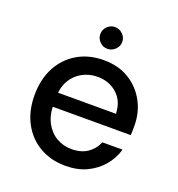

<svg xmlns="http://www.w3.org/2000/svg" viewBox="-126 -780 831 896"><g transform="rotate(20 289.5 -332.0)"><path d="M297 12Q224 12 168 -20.5Q112 -53 80.5 -112Q49 -171 49 -249Q49 -328 80 -387Q111 -446 167.5 -479.5Q224 -513 298 -513Q372 -513 425 -480Q478 -447 507 -393Q536 -339 536 -274Q536 -264 536 -252.5Q536 -241 535 -227H122V-297H436Q434 -359 394.5 -394.5Q355 -430 297 -430Q257 -430 222.5 -411.5Q188 -393 167.5 -358Q147 -323 147 -269V-241Q147 -186 167.5 -148Q188 -110 222 -90.5Q256 -71 296 -71Q344 -71 375.5 -92.5Q407 -114 422 -150H522Q509 -104 478 -67.5Q447 -31 401.5 -9.5Q356 12 297 12ZM294 -568Q272 -568 256 -584Q240 -600 240 -622Q240 -644 256 -660Q272 -676 294 -676Q316 -676 332.5 -660Q349 -644 349 -622Q349 -600 332.5 -584Q316 -568 294 -568Z"/></g></svg>

Font: DMSans_18ptMedium
Style: Regular
Weight: 500
Designer: Colophon Foundry, Jonny Pinhorn
Foundry: Colophon Foundry
Version: Version 4.004;gftools[0.9.30]